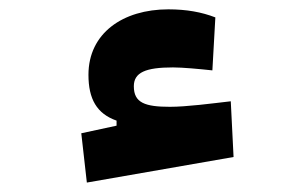

<svg xmlns="http://www.w3.org/2000/svg" viewBox="-20 -367 626 407"><path d="M164.1 20 475.1 -34.2 469.2 -152.3C427.7 -147.5 375.5 -140.6 340.3 -140.6C287.6 -140.6 263.7 -148.9 263.7 -184.1C263.7 -213.4 288.6 -224.1 346.7 -224.1C367.2 -224.1 403.3 -220.7 430.2 -217.8L436.5 -330.1C407.7 -341.3 375.5 -347.2 336.9 -347.2C240.2 -347.2 167.5 -296.4 167.5 -208.5C167.5 -157.2 185.1 -126 227.1 -111.3V-100.6L152.3 -84.5Z"/></svg>

Font: Cascadia Mono NF
Style: Bold
Weight: 700
Monospace: yes
Designer: Aaron Bell
Foundry: Saja Typeworks
Version: Version 2404.023